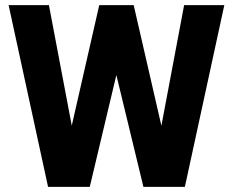

<svg xmlns="http://www.w3.org/2000/svg" viewBox="-20 -731 912 751"><path d="M171.4 -710.9 260.7 -239.7 368.2 -710.9H502.9L611.3 -239.3L700.2 -710.9H857.4L703.1 0H541L435.1 -437.5L331.1 0H168L13.7 -710.9Z"/></svg>

Font: Vazirmatn UI FD ExtraBold
Style: Regular
Weight: 800
Designer: Saber Rastikerdar
Foundry: Saber Rastikerdar
Version: Version 33.003